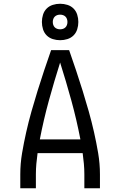

<svg xmlns="http://www.w3.org/2000/svg" viewBox="-20 -1002 640 1022"><path d="M88 0V-74Q88 -131 97.5 -187Q107 -243 119.5 -298.5Q132 -354 147.5 -409Q163 -464 180 -518.5Q197 -573 215 -627Q233 -681 252 -735H348Q367 -681 385 -627Q403 -573 420 -518.5Q437 -464 452.5 -409Q468 -354 480.5 -298.5Q493 -243 502.5 -187Q512 -131 512 -74V0H429V-74Q429 -102 426.5 -130Q424 -158 420 -187H180Q176 -158 173.5 -130Q171 -102 171 -74V0ZM408 -260Q388 -364 360 -466Q332 -568 300 -669Q268 -568 240 -466Q212 -364 192 -260ZM300 -788Q280 -788 261 -794Q242 -800 228.5 -813.5Q215 -827 209 -846Q203 -865 203 -885Q203 -905 209 -924Q215 -943 228.5 -956.5Q242 -970 261 -976Q280 -982 300 -982Q320 -982 339 -976Q358 -970 371.5 -956.5Q385 -943 391 -924Q397 -905 397 -885Q397 -865 391 -846Q385 -827 371.5 -813.5Q358 -800 339 -794Q320 -788 300 -788ZM300 -846Q308 -846 315.5 -848.5Q323 -851 328.5 -856.5Q334 -862 336.5 -869.5Q339 -877 339 -885Q339 -893 336.5 -900.5Q334 -908 328.5 -913.5Q323 -919 315.5 -921.5Q308 -924 300 -924Q292 -924 284.5 -921.5Q277 -919 271.5 -913.5Q266 -908 263.5 -900.5Q261 -893 261 -885Q261 -877 263.5 -869.5Q266 -862 271.5 -856.5Q277 -851 284.5 -848.5Q292 -846 300 -846Z"/></svg>

Font: Zed Mono Extended
Style: Regular
Weight: 400
Width: 7
Monospace: yes
Designer: Belleve Invis
Foundry: Belleve Invis
Version: Version 1.0.0; ttfautohint (v1.8.4)